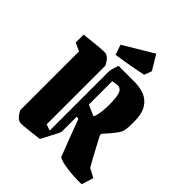

<svg xmlns="http://www.w3.org/2000/svg" viewBox="-230 -966 1116 1116"><g transform="rotate(45 327.5 -408.5)"><path d="M436 -16Q420 -57 396.5 -117.5Q373 -178 350 -242Q346 -243 342 -243.5Q338 -244 334 -244V-123Q334 -117 326.5 -101.5Q319 -86 308 -66L274 -1Q247 2 215 6Q183 10 157 12Q131 14 123 12Q104 6 91.5 -12Q79 -30 75 -39V-522L25 -545V-610Q45 -612 71.5 -615Q98 -618 124 -620.5Q150 -623 169 -624Q188 -625 194 -623Q213 -617 225.5 -599Q238 -581 242 -572V-89L280 -76V-563Q280 -571 285 -588Q290 -605 297 -625H428Q473 -625 510 -610.5Q547 -596 569 -559.5Q591 -523 591 -457Q591 -439 590 -418Q589 -397 584 -378Q582 -369 569.5 -351.5Q557 -334 540 -314Q523 -294 506 -276L505 -264Q522 -232 540 -198Q558 -164 573.5 -135.5Q589 -107 600 -89L655 -60L632 13Q604 14 571.5 12.5Q539 11 509 6.5Q479 2 459 -4Q439 -10 436 -16ZM398 -316Q403 -314 408 -330Q413 -346 416 -372Q419 -398 419 -427Q419 -498 406 -522Q393 -546 364 -541L334 -536V-344ZM240 -658 218 -720 402 -830 456 -740 439 -694Q413 -688 377 -681Q341 -674 305 -668.5Q269 -663 240 -658Z"/></g></svg>

Font: Grenze Gotisch Black
Style: Regular
Weight: 900
Designer: Renata Polastri
Foundry: Omnibus-Type
Version: Version 1.001